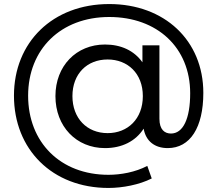

<svg xmlns="http://www.w3.org/2000/svg" viewBox="-20 -727 1074 949"><path d="M512 -69C410 -69 338 -142 338 -252C338 -362 410 -433 512 -433C611 -433 686 -364 686 -252C686 -139 611 -69 512 -69ZM499 5C583 5 650 -29 690 -91C701 -29 745 5 809 5C920 5 985 -97 985 -268C985 -527 793 -707 520 -707C240 -707 49 -518 49 -254C49 11 238 202 516 202C586 202 669 186 730 155L708 93C649 124 577 137 516 137C278 137 119 -24 119 -254C119 -483 280 -643 520 -643C757 -643 920 -492 920 -266C920 -140 885 -67 825 -67C794 -67 768 -86 768 -140V-503H684V-419C643 -477 578 -507 499 -507C357 -507 254 -401 254 -252C254 -102 357 5 499 5Z"/></svg>

Font: Montserrat-Alt1 Med
Style: Regular
Weight: 500
Designer: Differentunic
Foundry: Differentunic
Version: Version 7.222